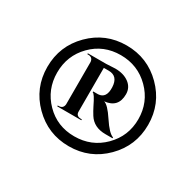

<svg xmlns="http://www.w3.org/2000/svg" viewBox="-67 -774 380 373"><g transform="rotate(30 122.5 -588.0)"><path d="M43 -668Q76 -701 123 -701Q170 -701 203 -668Q236 -635 236 -588Q236 -541 203 -508Q170 -475 123 -475Q76 -475 43 -508Q10 -541 10 -588Q10 -635 43 -668ZM58 -523.5Q84 -497 122.5 -497Q161 -497 187.5 -523.5Q214 -550 214 -588Q214 -626 187.5 -652.5Q161 -679 122.5 -679Q84 -679 58 -652.5Q32 -626 32 -588Q32 -550 58 -523.5ZM169 -618Q169 -588 139 -585Q148 -583 163.5 -559.5Q179 -536 189 -533V-531H173Q147 -531 135 -550Q130 -558 126 -566Q115 -589 111 -589V-591H122Q140 -592 139 -616.5Q138 -641 117 -641H106V-543Q106 -533 117 -533H119V-531H65V-533H67Q77 -533 78 -543V-638Q77 -648 67 -648H65V-650H106L126 -651Q145 -651 157 -642Q169 -633 169 -618Z"/></g></svg>

Font: Cinzel Decorative
Style: Bold
Weight: 700
Version: Version 1.002;PS 001.002;hotconv 1.0.56;makeotf.lib2.0.21325